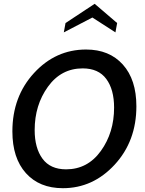

<svg xmlns="http://www.w3.org/2000/svg" viewBox="-20 -974 761 1008"><path d="M310 14Q187 14 116 -65Q45 -144 45 -284Q45 -467 158.5 -590.5Q272 -714 432 -714Q554 -714 625 -635Q696 -556 696 -416Q696 -233 582 -109.5Q468 14 310 14ZM414 -615Q301 -615 231.5 -518.5Q162 -422 162 -291Q162 -197 203 -141Q244 -85 327 -85Q440 -85 509.5 -181.5Q579 -278 579 -409Q579 -504 538 -559.5Q497 -615 414 -615ZM586 -804 465 -882 315 -804 324 -853 477 -954 595 -853Z"/></svg>

Font: Cabin
Style: Medium Italic
Weight: 500
Designer: Pablo Impallari
Foundry: Pablo Impallari. www.impallari.com Igino Marini. www.ikern.com
Version: Version 1.005